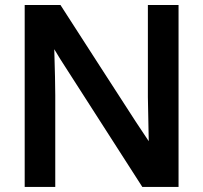

<svg xmlns="http://www.w3.org/2000/svg" viewBox="-20 -735 799 755"><path d="M77.1 0V-715.3H217.8Q255.9 -655.8 372.6 -475.1Q489.3 -294.4 514.6 -255.4Q522 -244.1 539.8 -217.5Q557.6 -190.9 564.9 -179.7Q561.5 -347.2 561.5 -353.5V-715.3H682.1V0H539.6L216.8 -502.9L193.4 -541.5Q197.3 -412.6 197.3 -360.4V0Z"/></svg>

Font: Oxygen
Style: Bold
Weight: 700
Designer: vernon adams
Foundry: Vernon Adams
Version: Version 0.2.3 webfont; ttfautohint (v0.93.3-1d66) -l 8 -r 50